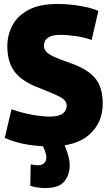

<svg xmlns="http://www.w3.org/2000/svg" viewBox="-20 -730 551 970"><path d="M477 -675 443 -528Q408 -541 364 -547.5Q320 -554 283 -554Q244 -554 223 -540Q202 -526 202 -499Q202 -482 213.5 -469Q225 -456 254.5 -442.5Q284 -429 337 -411Q424 -380 461.5 -334Q499 -288 499 -207Q499 -111 432 -50.5Q365 10 229 10Q182 10 122 1Q62 -8 4 -33L38 -178Q93 -159 143.5 -150Q194 -141 231 -141Q277 -141 297 -156.5Q317 -172 317 -196Q317 -224 279.5 -242.5Q242 -261 155 -295Q81 -327 49 -374.5Q17 -422 17 -497Q17 -552 42 -600.5Q67 -649 123 -679.5Q179 -710 273 -710Q312 -710 352 -705Q392 -700 425 -692Q458 -684 477 -675ZM135 100Q157 105 172 105Q190 105 202 95Q214 85 214 65Q214 51 206.5 30.5Q199 10 188 -6H301Q312 13 322 46Q332 79 332 105Q332 153 305 186.5Q278 220 208 220Q191 220 172.5 217.5Q154 215 133 209Z"/></svg>

Font: Georama SemiCondensed ExtraBold
Style: Regular
Weight: 800
Width: 4
Designer: Jean-Baptiste Levee
Foundry: Production Type
Version: Version 1.000